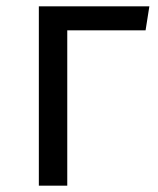

<svg xmlns="http://www.w3.org/2000/svg" viewBox="-20 -588 499 608"><path d="M193 0V-492H441L453 -568H103V0Z"/></svg>

Font: Glow Sans SC Normal Book
Style: Regular
Weight: 500
Designer: Ryoko NISHIZUKA (kana, bopomofo & ideographs); Paul D. Hunt (Latin, Greek & Cyrillic); Sandoll Communications, Soo-young
Version: Version 0.93